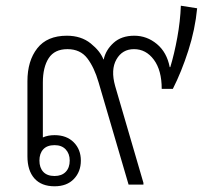

<svg xmlns="http://www.w3.org/2000/svg" viewBox="-20 -646 736 672"><path d="M171 6Q125 6 100.5 -21.5Q76 -49 76 -99V-362Q76 -433 110.5 -477Q145 -521 214 -521Q264 -521 297.5 -494Q331 -467 342 -438H343Q350 -471 377.5 -496Q405 -521 450 -521Q494 -521 529 -492Q564 -463 574 -411H576Q590 -457 600.5 -514.5Q611 -572 613 -626L670 -617Q663 -543 639 -468.5Q615 -394 585 -335H546Q546 -400 518.5 -437Q491 -474 449 -474Q408 -474 387.5 -438Q367 -402 383 -345L482 -6V0H430L325 -358Q310 -410 285.5 -442Q261 -474 216 -474Q171 -474 150.5 -442.5Q130 -411 130 -357V-165Q148 -173 171 -173Q213 -173 238 -148Q263 -123 263 -84Q263 -45 238.5 -19.5Q214 6 171 6ZM171 -30Q196 -30 210 -44.5Q224 -59 224 -84Q224 -108 210 -123Q196 -138 171 -138Q145 -138 131.5 -123.5Q118 -109 118 -84Q118 -59 131.5 -44.5Q145 -30 171 -30Z"/></svg>

Font: Noto Sans Thai Looped Light
Style: Regular
Weight: 300
Designer: Sasikarn Vongin, Ben Mitchell
Foundry: The Fontpad Ltd
Version: Version 1.001; ttfautohint (v1.8.4.7-5d5b)